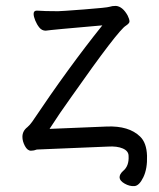

<svg xmlns="http://www.w3.org/2000/svg" viewBox="-20 -501 540 651"><path d="M148 -64 342 -72Q417 -75 455 -38Q477 -17 478.5 27Q480 71 466 100Q452 129 435.5 130Q419 131 402.5 121.5Q386 112 385.5 101Q385 90 397 79Q418 62 416 28Q416 11 396.5 2.5Q377 -6 346 -4L105 6Q95 10 85 10Q73 10 64.5 -6Q56 -22 56 -37Q56 -57 73 -70Q82 -78 89 -88Q213 -273 327 -415Q154 -400 135 -397Q122 -397 113.5 -407.5Q105 -418 99.5 -431.5Q94 -445 94 -454Q94 -465 105 -465Q130 -463 177 -463Q187 -463 265 -469Q343 -475 351.5 -478Q360 -481 373 -481Q396 -479 413 -448Q419 -436 419 -428Q419 -422 407 -414Q381 -399 223 -174Q182 -117 148 -64Z"/></svg>

Font: Moon Stars Kai HW
Style: Regular
Weight: 400
Designer: GuiWonder
Version: Version 1.101